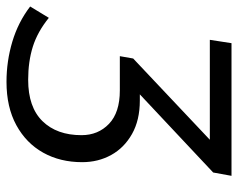

<svg xmlns="http://www.w3.org/2000/svg" viewBox="-130 -436 715 576"><g transform="rotate(90 227.0 -148.5)"><path d="M185 189Q123 189 64.5 171.5Q6 154 -41 118L-7 62Q35 96 79.5 110Q124 124 179 124Q261 124 303 81Q345 38 345 -36Q345 -86 311 -118.5Q277 -151 211 -151H108L115 -191L381 -442L379 -421H59L69 -486H467L457 -431L197 -187L180 -211H241Q300 -211 341.5 -187.5Q383 -164 404.5 -125Q426 -86 426 -38Q426 28 397.5 79Q369 130 315 159.5Q261 189 185 189Z"/></g></svg>

Font: Nunito Sans 12pt
Style: Italic
Weight: 400
Italic angle: -9°
Designer: Vernon Adams
Foundry: Vernon Adams
Version: Version 3.101;gftools[0.9.27]